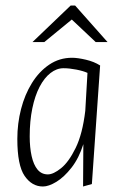

<svg xmlns="http://www.w3.org/2000/svg" viewBox="-20 -669 444 698"><path d="M136 9Q96 9 69.5 -29.5Q43 -68 43 -164Q43 -220 56.5 -272.5Q70 -325 96 -367Q122 -409 159 -434Q196 -459 242 -459Q262 -459 292 -452Q322 -445 344 -431L314 0L282 9L283 -145Q267 -94 240 -59.5Q213 -25 185 -8Q157 9 136 9ZM154 -35Q174 -35 202 -57.5Q230 -80 255 -131Q280 -182 290 -266L298 -404Q283 -411 257.5 -416Q232 -421 211 -421Q186 -421 163.5 -403.5Q141 -386 124 -353.5Q107 -321 97.5 -275Q88 -229 88 -173Q88 -133 95 -101.5Q102 -70 116.5 -52.5Q131 -35 154 -35ZM98 -516 237 -649H253L371 -516H328L241 -598L141 -516Z"/></svg>

Font: Ancizar Sans Thin
Style: Italic
Weight: 100
Italic angle: -4°
Designer: Cesar Puertas, Viviana Monsalve, Julian Moncada, Julian Prieto, Jose Castro, Mariel Hernandez, Felipe Aragon, Sara Alarc
Version: Version 8.100